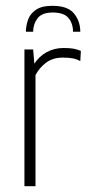

<svg xmlns="http://www.w3.org/2000/svg" viewBox="-20 -640 309 660"><path d="M160 -620Q213 -620 234.5 -593.5Q256 -567 256 -531H231Q231 -559 215.5 -578Q200 -597 161 -597Q124 -597 109 -577Q94 -557 94 -531H69Q69 -550 76 -571Q83 -592 103 -606Q123 -620 160 -620ZM64 0V-470H94L98 -421Q115 -447 141 -461Q167 -475 198 -475Q221 -475 233.5 -472.5Q246 -470 258 -465L256 -430Q243 -437 229.5 -439.5Q216 -442 196 -442Q162 -442 139 -425Q116 -408 102 -382V0Z"/></svg>

Font: Smooch Sans Thin Light
Style: Regular
Weight: 300
Version: Version 1.010